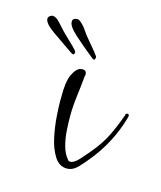

<svg xmlns="http://www.w3.org/2000/svg" viewBox="-88 -350 345 411"><g transform="rotate(15 84.0 -144.5)"><path d="M88 -229Q64 -248 44 -266Q24 -284 25 -294Q25 -299 30 -301Q34 -302 35 -302Q39 -302 44 -297.5Q49 -293 53 -288Q63 -273 76.5 -257.5Q90 -242 93 -237Q95 -235 95 -233Q94 -224 88 -229ZM42 -228Q17 -245 -5 -260.5Q-27 -276 -27 -286Q-27 -290 -23 -293Q-19 -295 -18 -295Q-13 -295 -8 -291.5Q-3 -288 1 -283Q13 -269 28 -255Q43 -241 47 -236Q49 -234 49 -232Q49 -224 42 -228ZM96 13Q79 13 68.5 -3.5Q58 -20 53 -43.5Q48 -67 46.5 -89Q45 -111 45 -123Q45 -136 45.5 -148.5Q46 -161 49 -173Q51 -181 57.5 -191Q64 -201 74 -201Q83 -201 83 -191L82 -187Q80 -165 77 -142Q74 -119 74 -96Q74 -85 75 -67Q76 -49 80.5 -32.5Q85 -16 93 -7Q95 -3 99 -3Q108 -3 119.5 -16Q131 -29 136 -35Q156 -59 166.5 -80Q177 -101 187 -129Q187 -134 192 -134Q195 -134 195 -129Q195 -128 194.5 -127.5Q194 -127 194 -125Q177 -66 138 -19Q131 -10 120 1.5Q109 13 96 13ZM42 -228Q17 -245 -5 -260.5Q-27 -276 -27 -286Q-27 -290 -23 -293Q-19 -295 -18 -295Q-13 -295 -8 -291.5Q-3 -288 1 -283Q13 -269 28 -255Q43 -241 47 -236Q49 -234 49 -232Q49 -224 42 -228Z"/></g></svg>

Font: Sassy Frass
Style: Regular
Weight: 400
Designer: Robert E. Leuschke
Foundry: Robert E. Leuschke
Version: Version 1.010; ttfautohint (v1.8.3)